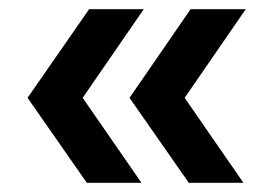

<svg xmlns="http://www.w3.org/2000/svg" viewBox="-20 -442 595 418"><path d="M391 -44 262 -229 395 -422H515L382 -229L510 -44ZM169 -44 40 -229 174 -422H293L160 -229L288 -44Z"/></svg>

Font: Smooch Sans Thin Black
Style: Regular
Weight: 900
Version: Version 1.010